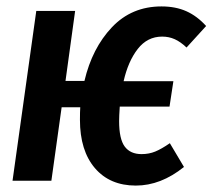

<svg xmlns="http://www.w3.org/2000/svg" viewBox="-20 -563 662 598"><path d="M365 -310H520L508 -231H353Q351 -201 351 -186Q351 -130 368.5 -106.5Q386 -83 421 -83Q444 -83 463.5 -91Q483 -99 509 -117L553 -43Q481 15 403 15Q322 15 275.5 -39.5Q229 -94 229 -190Q229 -216 230 -229H172L140 0H19L93 -529H214L184 -311H243Q267 -413 328.5 -478Q390 -543 483 -543Q527 -543 560.5 -528Q594 -513 622 -482L561 -415Q542 -433 524 -441Q506 -449 485 -449Q439 -449 409 -410.5Q379 -372 365 -310Z"/></svg>

Font: Fira Sans Extra Condensed Medium
Style: Italic
Weight: 500
Width: 3
Italic angle: -8°
Designer: Carrois Corporate & Edenspiekermann AG
Foundry: Carrois Corporate GbR & Edenspiekermann AG
Version: Version 4.203